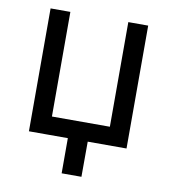

<svg xmlns="http://www.w3.org/2000/svg" viewBox="-80 -615 747 840"><g transform="rotate(10 294.0 -195.0)"><path d="M77.1 0V-545.9H165V-81.1H422.4V-545.9H510.7V0ZM250 156.2V-31.2H338.4L337.9 156.2Z"/></g></svg>

Font: Inter Variable
Style: Regular
Weight: 400
Designer: Rasmus Andersson
Foundry: rsms
Version: Version 4.001;git-9221beed3